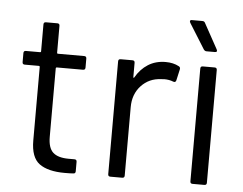

<svg xmlns="http://www.w3.org/2000/svg" viewBox="-50 -761 1041 824"><g transform="rotate(5 470.0 -349.5)"><path d="M297 -447H184Q180 -447 180 -443V-148Q180 -100 201.5 -80.5Q223 -61 269 -61H294Q304 -61 304 -51V-10Q304 0 294 0Q282 1 257 1Q185 1 148 -26Q111 -53 111 -126V-443Q111 -447 107 -447H46Q36 -447 36 -457V-496Q36 -506 46 -506H107Q111 -506 111 -510V-626Q111 -636 121 -636H170Q180 -636 180 -626V-510Q180 -506 184 -506H297Q307 -506 307 -496V-457Q307 -447 297 -447Z M705 -498Q713 -494 711 -485L700 -436Q697 -426 687 -430Q670 -437 648 -437L635 -436Q583 -434 549 -397.5Q515 -361 515 -305V-10Q515 0 505 0H454Q444 0 444 -10V-496Q444 -506 454 -506H505Q515 -506 515 -496V-435Q515 -432 516.5 -431.5Q518 -431 519 -433Q540 -470 572.5 -490.5Q605 -511 648 -511Q681 -511 705 -498Z M798 -10V-496Q798 -506 808 -506H859Q869 -506 869 -496V-10Q869 0 859 0H808Q798 0 798 -10ZM863 -578Q863 -572 854 -572H818Q811 -572 806 -579L738 -688Q736 -692 736 -694Q736 -700 744 -700H789Q798 -700 801 -693L861 -584Q863 -580 863 -578Z"/></g></svg>

Font: Amber EN
Style: Regular
Weight: 400
Designer: Jeremy Tribby
Foundry: Tribby Type Co.
Version: Version 1.403 November 24, 2021